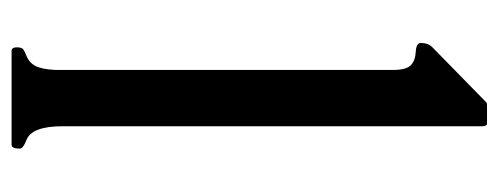

<svg xmlns="http://www.w3.org/2000/svg" viewBox="-278 -562 840 323"><g transform="rotate(90 141.5 -400.0)"><path d="M97.2 -85.4Q97.2 -85.4 97.2 -641.1Q97.2 -663.6 89.4 -671.4Q81.5 -679.2 66.7 -679.9Q51.8 -680.7 51.8 -688.5Q51.8 -700.2 58.1 -707L151.4 -798.3Q152.8 -799.8 156.2 -799.8H187.5Q191.9 -799.8 191.9 -791V-85.4Q191.9 -33.7 215.3 -24.9Q229.5 -19.5 229.5 -13.7Q229.5 0 223.1 0H65.4Q59.1 0 59.1 -8.8Q59.1 -17.6 63 -20Q66.9 -22.5 73.2 -24.9Q87.9 -30.8 92.8 -45.7Q97.7 -60.5 97.2 -85.4Z"/></g></svg>

Font: Della Respira
Style: Regular
Weight: 500
Version: Version 0.201